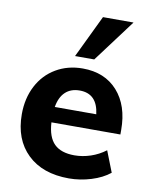

<svg xmlns="http://www.w3.org/2000/svg" viewBox="-87 -843 724 916"><g transform="rotate(10 275.0 -385.0)"><path d="M516 -241H182Q186 -170 219 -137.5Q252 -105 317 -105Q356 -105 395 -118Q434 -131 467 -156L507 -54Q471 -25 417.5 -8.5Q364 8 310 8Q182 8 109 -62.5Q36 -133 36 -255Q36 -332 67.5 -392.5Q99 -453 156 -486.5Q213 -520 285 -520Q392 -520 454 -450.5Q516 -381 516 -263ZM185 -316H386Q374 -414 289 -414Q246 -414 219.5 -389Q193 -364 185 -316ZM331 -572H238L337 -778H485Z"/></g></svg>

Font: Muli ExtraBold
Style: Regular
Weight: 800
Designer: Vernon Adams
Foundry: Vernon Adams
Version: Version 2.000